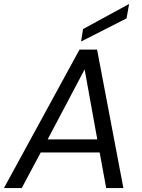

<svg xmlns="http://www.w3.org/2000/svg" viewBox="-34 -951 718 971"><path d="M-14 0 368 -700H457L590 0H503L470 -180H172L76 0ZM207 -246H458L394 -600ZM376 -741 386 -804 619 -931 606 -858Z"/></svg>

Font: DeepMind Sans
Style: Italic
Weight: 400
Italic angle: -10°
Designer: Jonny Pinhorn / Modifications: Colophon Foundry
Foundry: Colophon Foundry
Version: Version 1.002; ttfautohint (v1.8.2)